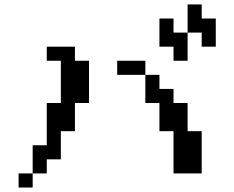

<svg xmlns="http://www.w3.org/2000/svg" viewBox="-20 -879 1040 852"><path d="M687.5 -671.9V-796.9H750V-734.4H812.5V-859.4H875V-796.9H937.5V-671.9H875V-734.4H812.5V-609.4H750V-671.9ZM500 -546.9V-609.4H625V-546.9ZM62.5 -46.9V-109.4H125V-234.4H187.5V-421.9H250V-609.4H187.5V-671.9H312.5V-609.4H375V-421.9H312.5V-296.9H250V-171.9H187.5V-109.4H125V-46.9ZM625 -546.9H687.5V-484.4H750V-421.9H812.5V-296.9H875V-109.4H750V-296.9H687.5V-421.9H625Z"/></svg>

Font: KH Dot Dougenzaka 16
Style: Regular
Weight: 400
Designer: Original version for X68000 by Keitarou Hiraki (http://hp.vector.co.jp/authors/VA000874/) / TrueType conversion by Homem
Version: Version 1.00.20150527